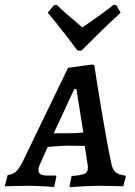

<svg xmlns="http://www.w3.org/2000/svg" viewBox="-42 -778 565 804"><path d="M482 -43 485 -39 474 2Q464 2 436.5 1Q409 0 381 0Q341 0 302 2.5Q263 5 252 6L249 1L258 -41Q299 -44 312.5 -50.5Q326 -57 326 -75Q326 -87 323 -100L313 -167L238 -168Q223 -168 158 -163L128 -96Q119 -78 119 -66Q119 -54 127.5 -48.5Q136 -43 155 -43H193L194 -39L185 5Q175 4 139.5 2Q104 0 71 0Q39 0 13 1Q-13 2 -22 2L-10 -45Q10 -47 24 -59Q38 -71 52 -99L243 -494L345 -508L353 -505Q359 -462 381.5 -326Q404 -190 423 -99Q428 -70 441 -58Q454 -46 482 -43ZM243 -220Q280 -220 307 -223L278 -405H269L183 -220ZM195 -758Q230 -724 303 -663Q392 -724 434 -758L445 -756L463 -725Q415 -681 364.5 -631Q314 -581 299 -566H283Q272 -581 233.5 -631Q195 -681 158 -725L184 -756Z"/></svg>

Font: Alegreya SC Medium
Style: Italic
Weight: 500
Italic angle: -7°
Designer: Juan Pablo del Peral
Foundry: Huerta Tipografica
Version: Version 2.007; ttfautohint (v1.6)